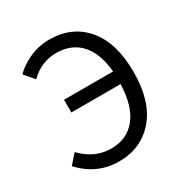

<svg xmlns="http://www.w3.org/2000/svg" viewBox="-159 -793 889 929"><g transform="rotate(-30 285.5 -328.0)"><path d="M32 -83 78 -135Q149 -61 241 -61Q329 -61 380 -124Q431 -187 435 -309H160V-380H434Q425 -484 375 -539.5Q325 -595 240 -595Q155 -595 93 -533L47 -587Q81 -622 133 -645Q185 -668 243 -668Q370 -668 444.5 -579.5Q519 -491 519 -328Q519 -165 443 -76.5Q367 12 243 12Q119 12 32 -83Z"/></g></svg>

Font: Toshiba Sans
Style: Regular
Weight: 400
Designer: Paul D. Hunt
Foundry: Toshiba Corporation
Version: Version 2.020;PS 2.0;hotconv 1.0.86;makeotf.lib2.5.63406